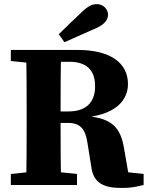

<svg xmlns="http://www.w3.org/2000/svg" viewBox="-20 -900 723 934"><path d="M32.7 0H354.6V-53.7L209.4 -68.7H177.9L32.7 -53.7V0ZM106.7 0H277.7C274.7 -103 274.7 -207 274.7 -313.5V-344.2C274.7 -452.8 274.7 -555.2 277.7 -657H106.7C109.7 -554 109.7 -450 109.7 -347V-310C109.7 -205 109.7 -101 106.7 0ZM569.2 14.3C615.1 14.3 631.2 11.1 678.7 0V-53.7L528.8 -70L611.1 -18.6L584.4 -173C566.8 -280.3 527.1 -332.1 369.3 -336.9L368.4 -326.8C545.6 -336.3 602.5 -414.8 602.5 -491.1C602.5 -594.9 515.4 -657 358.1 -657H193.7V-599.5H317.4C399 -599.5 442.6 -560.7 442.6 -480.3C442.6 -415.9 412.2 -357.9 312.9 -357.9H195.1V-302.1H311C370.9 -302.1 395.7 -271.5 405.6 -204.2L424.2 -88.1C434 -10.3 484.1 14.3 569.2 14.3ZM32.7 -603.3 177.9 -588.3H193.7V-657H32.7V-603.3ZM266 -733.7 293.3 -694.6C345.2 -717.7 396.5 -740 449.1 -763.7C496.2 -784.7 505.6 -810.1 505.6 -828.8C505.6 -854.6 482.8 -879.9 451.3 -879.9C427.8 -879.9 408.6 -870.6 376.3 -839.7C340.9 -806.1 302.7 -770.1 266 -733.7Z"/></svg>

Font: Source Serif Variable
Style: Regular
Weight: 389
Designer: Frank Grießhammer
Foundry: Adobe Systems Incorporated
Version: Version 3.001;hotconv 1.0.111;makeotfexe 2.5.65597